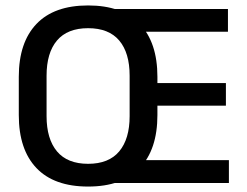

<svg xmlns="http://www.w3.org/2000/svg" viewBox="-20 -672 907 705"><path d="M303.5 13Q178.5 13 113.8 -55Q49 -123 49 -249.5V-390Q49 -516 113.8 -584Q178.5 -652 303.5 -652Q428.5 -652 493.2 -584Q558 -516 558 -390V-249.5Q558 -123 493.2 -55Q428.5 13 303.5 13ZM303.5 -70.5Q379.5 -70.5 417.8 -116.2Q456 -162 456 -245.5V-394Q456 -478 417.8 -523.2Q379.5 -568.5 303.5 -568.5Q227.5 -568.5 189.2 -523.2Q151 -478 151 -394V-245.5Q151 -162 189.2 -116.2Q227.5 -70.5 303.5 -70.5ZM820.5 0H385V-84H820.5ZM809.5 -284H467.5V-367H809.5ZM817 -555.5H384.5V-639H817Z"/></svg>

Font: Anek Devanagari Medium
Style: Regular
Weight: 500
Designer: Kailash Malviya (Devanagari) & Yesha Goshar (Latin)
Foundry: Ek Type
Version: Version 1.003